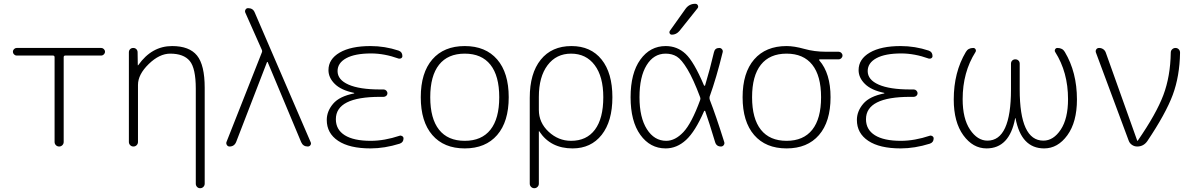

<svg xmlns="http://www.w3.org/2000/svg" viewBox="-20 -773 6296 1013"><path d="M68 -480Q60 -480 54 -486Q48 -492 48 -500Q48 -508 54 -514Q60 -520 68 -520H514Q522 -520 528 -514Q534 -508 534 -500Q534 -492 528 -486Q522 -480 514 -480H325Q316 -480 316 -471V-24Q316 -14 309 -7Q302 0 292 0Q282 0 275 -7Q268 -14 268 -24V-471Q268 -480 259 -480Z M660 -24V-497Q660 -507 666.5 -513.5Q673 -520 683 -520Q693 -520 699.5 -513.5Q706 -507 706 -497L707 -429Q707 -428 708 -428L710 -430Q781 -530 888 -530Q979 -530 1019.5 -480Q1060 -430 1060 -310V196Q1060 206 1053 213Q1046 220 1036 220Q1026 220 1019.5 213Q1013 206 1013 196V-305Q1013 -413 981 -451.5Q949 -490 878 -490Q821 -490 764.5 -435Q708 -380 708 -325V-24Q708 -14 701 -7Q694 0 684 0Q674 0 667 -7Q660 -14 660 -24Z M1191 0Q1182 0 1177 -8Q1172 -16 1175 -24L1361 -495Q1365 -503 1361 -511L1274 -707Q1271 -715 1275.5 -722.5Q1280 -730 1289 -730Q1315 -730 1324 -707L1619 -23Q1623 -15 1618 -7.5Q1613 0 1604 0Q1579 0 1569 -23L1392 -446H1390H1389L1226 -24Q1216 0 1191 0Z M1935 10Q1824 10 1764 -30Q1704 -70 1704 -140Q1704 -186 1737.5 -225.5Q1771 -265 1848 -280Q1849 -280 1849 -282Q1849 -283 1848 -283Q1780 -297 1746.5 -330Q1713 -363 1713 -403Q1713 -461 1772 -495.5Q1831 -530 1935 -530Q2011 -530 2083 -506Q2103 -499 2103 -477Q2103 -470 2097 -466Q2091 -462 2083 -464Q2008 -491 1938 -491Q1853 -491 1807 -466Q1761 -441 1761 -398Q1761 -352 1819 -326.5Q1877 -301 1985 -301H2004Q2012 -301 2018 -295Q2024 -289 2024 -281Q2024 -273 2018 -267.5Q2012 -262 2004 -262H1985Q1752 -262 1752 -144Q1752 -89 1799 -59.5Q1846 -30 1936 -30Q2008 -30 2089 -57Q2096 -59 2102.5 -54.5Q2109 -50 2109 -43Q2109 -22 2089 -15Q2009 10 1935 10Z M2567.5 -431.5Q2521 -490 2432 -490Q2343 -490 2296.5 -431.5Q2250 -373 2250 -260Q2250 -147 2296.5 -88.5Q2343 -30 2432 -30Q2521 -30 2567.5 -88.5Q2614 -147 2614 -260Q2614 -373 2567.5 -431.5ZM2603 -60.5Q2542 10 2432 10Q2322 10 2261 -60.5Q2200 -131 2200 -260Q2200 -389 2261 -459.5Q2322 -530 2432 -530Q2542 -530 2603 -459.5Q2664 -389 2664 -260Q2664 -131 2603 -60.5Z M2823 -262V-193Q2823 -126 2874.5 -78Q2926 -30 2993 -30Q3075 -30 3119 -89Q3163 -148 3163 -260Q3163 -369 3117.5 -429.5Q3072 -490 2993 -490Q2915 -490 2869 -429Q2823 -368 2823 -262ZM2775 196V-257Q2775 -386 2833 -458Q2891 -530 2995 -530Q3097 -530 3154 -459Q3211 -388 3211 -260Q3211 -133 3154.5 -61.5Q3098 10 3001 10Q2885 10 2826 -79Q2826 -81 2824 -81Q2823 -81 2823 -80V196Q2823 206 2816 213Q2809 220 2799 220Q2789 220 2782 213Q2775 206 2775 196Z M3492 -490Q3429 -490 3391.5 -429Q3354 -368 3354 -260Q3354 -153 3393 -91.5Q3432 -30 3495 -30Q3542 -30 3585.5 -76Q3629 -122 3674 -245Q3677 -252 3674 -260Q3638 -356 3607 -407.5Q3576 -459 3551 -474.5Q3526 -490 3492 -490ZM3492 10Q3410 10 3358.5 -61.5Q3307 -133 3307 -260Q3307 -387 3358.5 -458.5Q3410 -530 3492 -530Q3553 -530 3597 -489Q3641 -448 3694 -323Q3695 -321 3697 -320.5Q3699 -320 3700 -322Q3726 -408 3747 -498Q3752 -520 3775 -520Q3784 -520 3789.5 -513Q3795 -506 3793 -498Q3760 -363 3724 -263Q3722 -256 3725 -246Q3757 -164 3801 -24Q3804 -15 3798.5 -7.5Q3793 0 3784 0Q3760 0 3753 -23Q3722 -126 3701 -186Q3700 -188 3698 -188.5Q3696 -189 3695 -187Q3648 -79 3599.5 -34.5Q3551 10 3492 10ZM3598 -728Q3617 -753 3648 -753Q3658 -753 3662 -744.5Q3666 -736 3660 -729L3565 -610Q3548 -590 3525 -590Q3517 -590 3513.5 -596.5Q3510 -603 3514 -610Z M4265.5 -431.5Q4219 -490 4130 -490Q4041 -490 3994.5 -431.5Q3948 -373 3948 -260Q3948 -147 3994.5 -88.5Q4041 -30 4130 -30Q4219 -30 4265.5 -88.5Q4312 -147 4312 -260Q4312 -373 4265.5 -431.5ZM4130 -530Q4170 -530 4223.5 -515Q4277 -500 4337 -500H4405Q4413 -500 4419 -494Q4425 -488 4425 -480Q4425 -472 4419 -466Q4413 -460 4405 -460H4305Q4303 -460 4302 -458Q4301 -456 4303 -454Q4362 -386 4362 -260Q4362 -131 4301 -60.5Q4240 10 4130 10Q4020 10 3959 -60.5Q3898 -131 3898 -260Q3898 -389 3959 -459.5Q4020 -530 4130 -530Z M4732 10Q4621 10 4561 -30Q4501 -70 4501 -140Q4501 -186 4534.5 -225.5Q4568 -265 4645 -280Q4646 -280 4646 -282Q4646 -283 4645 -283Q4577 -297 4543.5 -330Q4510 -363 4510 -403Q4510 -461 4569 -495.5Q4628 -530 4732 -530Q4808 -530 4880 -506Q4900 -499 4900 -477Q4900 -470 4894 -466Q4888 -462 4880 -464Q4805 -491 4735 -491Q4650 -491 4604 -466Q4558 -441 4558 -398Q4558 -352 4616 -326.5Q4674 -301 4782 -301H4801Q4809 -301 4815 -295Q4821 -289 4821 -281Q4821 -273 4815 -267.5Q4809 -262 4801 -262H4782Q4549 -262 4549 -144Q4549 -89 4596 -59.5Q4643 -30 4733 -30Q4805 -30 4886 -57Q4893 -59 4899.5 -54.5Q4906 -50 4906 -43Q4906 -22 4886 -15Q4806 10 4732 10Z M5185 10Q5113 10 5062.5 -59.5Q5012 -129 5012 -248Q5012 -392 5076 -499Q5088 -520 5115 -520Q5123 -520 5127 -513Q5131 -506 5127 -499Q5059 -392 5059 -250Q5059 -147 5098 -89Q5137 -31 5190 -31Q5314 -31 5314 -301V-437Q5314 -447 5320.5 -453.5Q5327 -460 5337 -460Q5347 -460 5353.5 -453.5Q5360 -447 5360 -437V-301Q5360 -31 5485 -31Q5538 -31 5576.5 -89Q5615 -147 5615 -250Q5615 -392 5547 -499Q5543 -506 5547 -513Q5551 -520 5559 -520Q5586 -520 5598 -499Q5662 -392 5662 -248Q5662 -129 5611.5 -59.5Q5561 10 5489 10Q5368 10 5338 -149Q5338 -150 5337 -150Q5336 -150 5336 -149Q5306 10 5185 10Z M5935 -31 5762 -496Q5759 -505 5764 -512.5Q5769 -520 5779 -520Q5791 -520 5800.5 -513.5Q5810 -507 5814 -496L5980 -31Q5980 -30 5981 -30Q5983 -30 5983 -31Q6081 -173 6118 -271.5Q6155 -370 6157 -495Q6157 -506 6164.5 -513Q6172 -520 6182 -520Q6192 -520 6199 -513Q6206 -506 6206 -495Q6204 -371 6167.5 -272.5Q6131 -174 6033 -28Q6013 0 5980 0Q5965 0 5952.5 -8.5Q5940 -17 5935 -31Z"/></svg>

Font: Rounded Mplus 1c Light
Style: Regular
Weight: 300
Version: Version 1.059.20150529